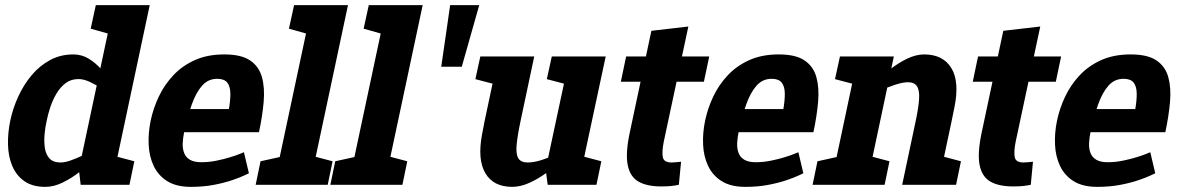

<svg xmlns="http://www.w3.org/2000/svg" viewBox="-20 -720 4595 748"><path d="M287.3 -60 423.3 -700H563.3L429.3 -70ZM287.3 -60 429.3 -70 414.3 0H294.3ZM392.3 -163.3 402.3 -160Q402.3 -160 387.7 -143Q373 -126 347.8 -101Q322.7 -76 291 -51Q259.3 -26 224.5 -9Q189.7 8 156.7 8L216.3 -87Q232.3 -87 255 -94.8Q277.7 -102.7 301.7 -114.2Q325.7 -125.7 346 -136.7Q366.3 -147.7 379.3 -155.5Q392.3 -163.3 392.3 -163.3ZM429.3 -336.7Q429.3 -336.7 414.8 -348.2Q400.3 -359.7 377.8 -374.3Q355.3 -389 330.8 -400.5Q306.3 -412 286 -412L265.7 -508Q298.7 -508 326.3 -491Q354 -474 375.3 -449Q396.7 -424 411 -399Q425.3 -374 433 -357Q440.7 -340 440.7 -340ZM286 -412Q256.7 -412 235.7 -396.2Q214.7 -380.3 199.8 -355Q185 -329.7 175.8 -302Q166.7 -274.3 162 -250Q156.3 -225.7 153.7 -197.5Q151 -169.3 154.7 -144Q158.3 -118.7 172.7 -102.8Q187 -87 216.3 -87L156.7 8Q107 8 75.3 -14Q43.7 -36 28 -73Q12.3 -110 11.2 -156Q10 -202 20 -250Q30 -298 51.2 -344Q72.3 -390 103.3 -427Q134.3 -464 175.2 -486Q216 -508 265.7 -508ZM353.3 -700H433.3L427.3 -581.7L333.3 -608.3ZM404.3 0 403 -118.3 503.3 -91.7 484.3 0Z M853.7 -508 826.3 -413Q791.3 -413 767.7 -386.7Q744 -360.3 727.3 -313.5Q710.7 -266.7 697.3 -205L567 -250Q577 -298 598.8 -344Q620.7 -390 655.5 -427Q690.3 -464 739.5 -486Q788.7 -508 853.7 -508ZM930.3 -127 949.7 -45Q949.7 -45 932.8 -37Q916 -29 885.7 -18.5Q855.3 -8 814.2 0Q773 8 723.7 8L764.3 -88Q794 -88 823.3 -94Q852.7 -100 877 -107.5Q901.3 -115 915.8 -121Q930.3 -127 930.3 -127ZM567 -250 697.3 -205Q692.7 -182.3 691.8 -161.7Q691 -141 697.3 -124.2Q703.7 -107.3 719.8 -97.7Q736 -88 764.3 -88L723.7 8Q667.3 8 632 -14Q596.7 -36 579 -73Q561.3 -110 559.2 -156Q557 -202 567 -250ZM647.3 -295H998.3L989 -205H628ZM853.7 -508Q920 -508 954.5 -484.5Q989 -461 1000.5 -419.3Q1012 -377.7 1007.2 -322.7Q1002.3 -267.7 989 -205H853.7Q863.7 -251 870.7 -288.8Q877.7 -326.7 877.5 -354.7Q877.3 -382.7 865.7 -397.8Q854 -413 826.3 -413Z M1046.7 0 1195.7 -700H1335.7L1186.7 0ZM1125.7 -700H1205.7L1199.7 -581.7L1105.7 -608.3ZM1176.7 0 1175.3 -118.3 1275.7 -91.7 1256.7 0ZM976 0 995 -91.7 1100.7 -115 1056 0Z M1337.7 0 1486.7 -700H1626.7L1477.7 0ZM1416.7 -700H1496.7L1490.7 -581.7L1396.7 -608.3ZM1467.7 0 1466.3 -118.3 1566.7 -91.7 1547.7 0ZM1267 0 1286 -91.7 1391.7 -115 1347 0Z M1733.7 -700H1847L1779 -460H1699Z M1868.3 -250H2008.3Q1996 -192 1992.7 -155.8Q1989.3 -119.7 1999.3 -103.3Q2009.3 -87 2036 -87L1976 8Q1902 8 1870.7 -45.5Q1839.3 -99 1858.3 -198ZM2262.7 -140 2105.7 -60 2199.7 -500H2339.7ZM2008.3 -250H1868.3L1921.3 -500H2061.3ZM2105.7 -60 2262.7 -140 2233.7 0H2113.7ZM2208.3 -150 2218 -146.7Q2218 -146.7 2203.7 -131Q2189.3 -115.3 2164.5 -92.3Q2139.7 -69.3 2108.3 -46.3Q2077 -23.3 2042.5 -7.7Q2008 8 1975 8L2035 -87Q2060 -87 2089.7 -96.5Q2119.3 -106 2146.2 -118.5Q2173 -131 2190.7 -140.5Q2208.3 -150 2208.3 -150ZM2223.7 0 2222.3 -118.3 2322.7 -91.7 2303.7 0ZM1908 -391.7 1832 -411.7 1851.3 -500H1931.3ZM2186.3 -391.7 2110.3 -411.7 2129.7 -500H2209.7Z M2398.7 -401.7 2419.3 -500H2743L2722.3 -401.7ZM2633.3 -90 2624.7 0Q2609.7 3 2594.3 4.7Q2579 6.3 2556 6.3Q2499.3 6.3 2466.7 -13Q2434 -32.3 2425.3 -77.7Q2416.7 -123 2432.7 -200L2517.7 -600L2661.7 -616.7L2565.7 -167Q2558.3 -129 2562.2 -108Q2566 -87 2596.3 -87Q2605.3 -87 2613.8 -88Q2622.3 -89 2633.3 -90Z M3013.7 -508 2986.3 -413Q2951.3 -413 2927.7 -386.7Q2904 -360.3 2887.3 -313.5Q2870.7 -266.7 2857.3 -205L2727 -250Q2737 -298 2758.8 -344Q2780.7 -390 2815.5 -427Q2850.3 -464 2899.5 -486Q2948.7 -508 3013.7 -508ZM3090.3 -127 3109.7 -45Q3109.7 -45 3092.8 -37Q3076 -29 3045.7 -18.5Q3015.3 -8 2974.2 0Q2933 8 2883.7 8L2924.3 -88Q2954 -88 2983.3 -94Q3012.7 -100 3037 -107.5Q3061.3 -115 3075.8 -121Q3090.3 -127 3090.3 -127ZM2727 -250 2857.3 -205Q2852.7 -182.3 2851.8 -161.7Q2851 -141 2857.3 -124.2Q2863.7 -107.3 2879.8 -97.7Q2896 -88 2924.3 -88L2883.7 8Q2827.3 8 2792 -14Q2756.7 -36 2739 -73Q2721.3 -110 2719.2 -156Q2717 -202 2727 -250ZM2807.3 -295H3158.3L3149 -205H2788ZM3013.7 -508Q3080 -508 3114.5 -484.5Q3149 -461 3160.5 -419.3Q3172 -377.7 3167.2 -322.7Q3162.3 -267.7 3149 -205H3013.7Q3023.7 -251 3030.7 -288.8Q3037.7 -326.7 3037.5 -354.7Q3037.3 -382.7 3025.7 -397.8Q3014 -413 2986.3 -413Z M3687.7 -250H3547.7Q3558.7 -302.3 3560.7 -335.3Q3562.7 -368.3 3552.3 -384Q3542 -399.7 3516.7 -399.7L3580 -508Q3654 -508 3686.3 -454.8Q3718.7 -401.7 3698.3 -302ZM3322.3 -500H3462.3L3356.3 0H3216.3ZM3547.7 -250H3687.7L3634.7 0H3494.7ZM3345 -336.7 3335 -340Q3335 -340 3349.8 -357Q3364.7 -374 3389.8 -399Q3415 -424 3446.7 -449Q3478.3 -474 3513.2 -491Q3548 -508 3581 -508L3517.7 -399.7Q3497.7 -399.7 3468.5 -390.2Q3439.3 -380.7 3411.2 -368.2Q3383 -355.7 3364 -346.2Q3345 -336.7 3345 -336.7ZM3309 -391.7 3233 -411.7 3252.3 -500H3332.3ZM3346.3 0 3345 -118.3 3445.3 -91.7 3426.3 0ZM3145.7 0 3164.7 -91.7 3270.3 -115 3225.7 0ZM3624.7 0 3623.3 -118.3 3723.7 -91.7 3704.7 0Z M3769.7 -401.7 3790.3 -500H4114L4093.3 -401.7ZM4004.3 -90 3995.7 0Q3980.7 3 3965.3 4.7Q3950 6.3 3927 6.3Q3870.3 6.3 3837.7 -13Q3805 -32.3 3796.3 -77.7Q3787.7 -123 3803.7 -200L3888.7 -600L4032.7 -616.7L3936.7 -167Q3929.3 -129 3933.2 -108Q3937 -87 3967.3 -87Q3976.3 -87 3984.8 -88Q3993.3 -89 4004.3 -90Z M4384.7 -508 4357.3 -413Q4322.3 -413 4298.7 -386.7Q4275 -360.3 4258.3 -313.5Q4241.7 -266.7 4228.3 -205L4098 -250Q4108 -298 4129.8 -344Q4151.7 -390 4186.5 -427Q4221.3 -464 4270.5 -486Q4319.7 -508 4384.7 -508ZM4461.3 -127 4480.7 -45Q4480.7 -45 4463.8 -37Q4447 -29 4416.7 -18.5Q4386.3 -8 4345.2 0Q4304 8 4254.7 8L4295.3 -88Q4325 -88 4354.3 -94Q4383.7 -100 4408 -107.5Q4432.3 -115 4446.8 -121Q4461.3 -127 4461.3 -127ZM4098 -250 4228.3 -205Q4223.7 -182.3 4222.8 -161.7Q4222 -141 4228.3 -124.2Q4234.7 -107.3 4250.8 -97.7Q4267 -88 4295.3 -88L4254.7 8Q4198.3 8 4163 -14Q4127.7 -36 4110 -73Q4092.3 -110 4090.2 -156Q4088 -202 4098 -250ZM4178.3 -295H4529.3L4520 -205H4159ZM4384.7 -508Q4451 -508 4485.5 -484.5Q4520 -461 4531.5 -419.3Q4543 -377.7 4538.2 -322.7Q4533.3 -267.7 4520 -205H4384.7Q4394.7 -251 4401.7 -288.8Q4408.7 -326.7 4408.5 -354.7Q4408.3 -382.7 4396.7 -397.8Q4385 -413 4357.3 -413Z"/></svg>

Font: Epunda Slab Light
Style: Italic
Weight: 300
Italic angle: -12°
Designer: Simon Atzbach
Foundry: typofactur
Version: Version 1.102